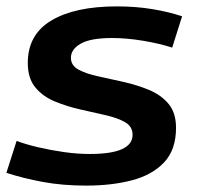

<svg xmlns="http://www.w3.org/2000/svg" viewBox="-29 -571 616 601"><path d="M-9 -30 23 -130Q52 -119 90.5 -110Q129 -101 171 -95Q213 -89 252 -89Q386 -89 386 -149Q386 -175 362.5 -188.5Q339 -202 301.5 -210.5Q264 -219 222 -228.5Q180 -238 142.5 -253.5Q105 -269 81.5 -297.5Q58 -326 58 -374Q58 -463 132 -507Q206 -551 337 -551Q396 -551 447.5 -542.5Q499 -534 541 -520L510 -422Q470 -435 418.5 -443.5Q367 -452 322 -452Q255 -452 224 -434.5Q193 -417 193 -390Q193 -366 217 -353Q241 -340 278.5 -332Q316 -324 358 -314.5Q400 -305 437.5 -289.5Q475 -274 498.5 -246Q522 -218 522 -171Q522 -102 484.5 -62.5Q447 -23 383.5 -6.5Q320 10 241 10Q167 10 105 -1.5Q43 -13 -9 -30Z"/></svg>

Font: Georama Extended SemiBold
Style: Italic
Weight: 600
Width: 7
Italic angle: -9°
Designer: Jean-Baptiste Levee
Foundry: Production Type
Version: Version 1.000